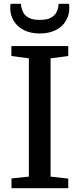

<svg xmlns="http://www.w3.org/2000/svg" viewBox="-20 -984 416 1004"><path d="M131 -60.5V-679L39.5 -691V-743H337V-691L244.5 -679V-60.5L337 -50V0H40V-51ZM188 -809Q139.5 -809 105 -826.5Q70.5 -844 52 -874.2Q33.5 -904.5 33.5 -942Q33.5 -947.5 34 -953.2Q34.5 -959 35.5 -964H90Q90 -961.5 90.2 -957.8Q90.5 -954 91 -949.5Q93.5 -934.5 102 -918.2Q110.5 -902 130.8 -891Q151 -880 188 -880Q225.5 -880 245.5 -891Q265.5 -902 274.2 -918Q283 -934 285 -949.5Q286 -954 286 -957.8Q286 -961.5 286 -964H341Q342 -959 342.2 -953.5Q342.5 -948 342.5 -942.5Q342.5 -905 324.2 -874.5Q306 -844 271.5 -826.5Q237 -809 188 -809Z"/></svg>

Font: Merriweather Medium
Style: Regular
Weight: 500
Version: Version 2.100